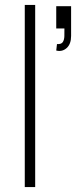

<svg xmlns="http://www.w3.org/2000/svg" viewBox="-20 -755 307 775"><path d="M80 0V-735H122V0ZM207 -551 210 -577Q227.5 -576 233.5 -585.2Q239.5 -594.5 239.8 -609.2Q240 -624 240 -640H207V-730H267V-610Q267 -577 249 -561Q231 -545 207 -551Z"/></svg>

Font: Manrope ExtraLight ExtraLight
Style: Regular
Weight: 250
Version: Version 4.501